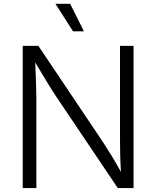

<svg xmlns="http://www.w3.org/2000/svg" viewBox="-20 -962 799 982"><path d="M96.2 0V-727.5H176.3L507.8 -233.4Q525.9 -206.1 549.8 -167.2Q573.7 -128.4 598.6 -82.5Q595.7 -130.4 594.7 -172.4Q593.8 -214.4 593.8 -246.1V-727.5H663.1V0H582.5L272.9 -460Q247.6 -497.6 222.7 -538.6Q197.8 -579.6 160.2 -642.6Q162.6 -584 164.3 -536.9Q166 -489.7 166 -460.4V0ZM353.5 -801.8 263.7 -942.4H338.9L409.2 -801.8Z"/></svg>

Font: Inter Light
Style: Regular
Weight: 300
Designer: Rasmus Andersson
Foundry: rsms
Version: Version 4.000;git-a52131595